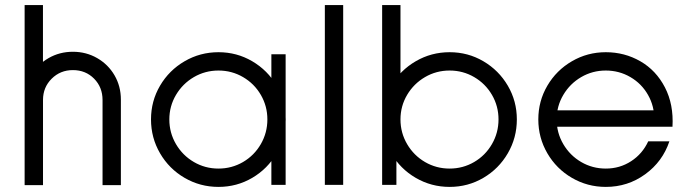

<svg xmlns="http://www.w3.org/2000/svg" viewBox="-20 -726 2705 754"><path d="M266.2 -522.7Q318.5 -522.7 361.7 -497.8Q404.9 -472.9 429.8 -430.1Q454.7 -387.2 454.7 -334.9V1H382.7V-333.5Q382.7 -383.5 349.5 -417.1Q316.3 -450.7 266.2 -450.7Q216.9 -450.7 182.9 -416.9Q148.9 -383.1 148.9 -333.5V1H76.9V-334.9Q76.9 -387.2 102.2 -430.1Q127.5 -472.9 170.7 -497.8Q213.9 -522.7 266.2 -522.7ZM76.7 -706H148.7V0H76.7Z M573 -257Q573 -329 608.5 -389.5Q644 -450 705 -485.5Q766 -521 838 -521Q910 -521 970.5 -485.5Q1031 -450 1066.5 -389.5Q1102 -329 1102 -257Q1102 -185 1066.5 -124Q1031 -63 970.5 -27.5Q910 8 838 8Q766 8 705 -27.5Q644 -63 608.5 -124Q573 -185 573 -257ZM1030 -257Q1030 -309.3 1004.3 -353.4Q978.6 -397.6 934.4 -423.3Q890.3 -449 838 -449Q785.7 -449 741.5 -423.3Q697.3 -397.5 671.2 -353.4Q645 -309.2 645 -256.9Q645 -204.6 671.1 -160Q697.3 -115.4 741.5 -89.7Q785.6 -64 837.9 -64Q890.2 -64 934.4 -89.7Q978.5 -115.5 1004.3 -160.1Q1030 -204.7 1030 -257ZM1045.7 -513H1101.7V0H1045.7Z M1255.7 -706H1327.7V0H1255.7Z M1480.7 -257Q1480.7 -329 1516.2 -389.5Q1551.7 -450 1612.7 -485.5Q1673.7 -521 1745.7 -521Q1817.7 -521 1878.2 -485.5Q1938.7 -450 1974.2 -389.5Q2009.7 -329 2009.7 -257Q2009.7 -185 1974.2 -124Q1938.7 -63 1878.2 -27.5Q1817.7 8 1745.7 8Q1673.7 8 1612.7 -27.5Q1551.7 -63 1516.2 -124Q1480.7 -185 1480.7 -257ZM1480.7 -706H1552.7V-194.7L1536.7 -166.1V0H1480.7ZM1937.7 -257Q1937.7 -309.3 1912 -353.4Q1886.2 -397.6 1842.1 -423.3Q1798 -449 1745.7 -449Q1693.3 -449 1649.2 -423.3Q1605 -397.5 1578.8 -353.4Q1552.7 -309.2 1552.7 -256.9Q1552.7 -204.6 1578.8 -160Q1605 -115.4 1649.1 -89.7Q1693.3 -64 1745.6 -64Q1797.9 -64 1842 -89.7Q1886.2 -115.5 1911.9 -160.1Q1937.7 -204.7 1937.7 -257Z M2094 -257Q2094 -329 2129.5 -389.5Q2165 -450 2226 -485.5Q2287 -521 2359 -521Q2432.5 -521 2494.5 -485.5Q2556.5 -449.9 2591.2 -382.9Q2625.9 -315.8 2620.9 -228.3H2126.3V-292.6H2581L2549.2 -256.6Q2550.1 -308.7 2524.9 -353.1Q2499.8 -397.5 2455.7 -423.2Q2411.6 -449 2359 -449Q2306.7 -449 2262.5 -423.3Q2218.3 -397.5 2192.2 -353.4Q2166 -309.2 2166 -256.9Q2166 -204.6 2192.1 -160Q2218.3 -115.4 2262.4 -89.7Q2306.5 -64 2359 -64Q2413.9 -64 2458.4 -92.9Q2502.9 -121.7 2525.7 -171.1H2608.8Q2582.1 -91.3 2513.7 -41.7Q2445.4 8 2359 8Q2287 8 2226 -27.5Q2165 -63 2129.5 -124Q2094 -185 2094 -257Z"/></svg>

Font: Lineal Thin
Style: Regular
Weight: 200
Designer: Created by Frank Adebiaye with contributions from Anton Moglia & Ariel Martín Pérez
Created by Frank ADEBIAYE with FontF
Foundry: Velvetyne Type Foundry
Version: Version 2.000;Glyphs 3.2 (3227)